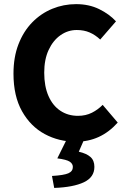

<svg xmlns="http://www.w3.org/2000/svg" viewBox="-20 -684 622 943"><path d="M352.7 12Q269.3 12 199.6 -25.6Q129.9 -63.2 88.1 -137.8Q46.2 -212.3 46.2 -322.2Q46.2 -403.4 70.8 -466.8Q95.3 -530.1 138.2 -574.1Q181.2 -618.1 236.7 -640.9Q292.3 -663.7 353.8 -663.7Q417.2 -663.7 467.3 -639.1Q517.4 -614.5 549.7 -579.1L472.2 -489.8Q447.7 -512.8 419.9 -524.7Q392.2 -536.6 357 -536.6Q313.3 -536.6 276.9 -510.9Q240.5 -485.3 218.8 -438.5Q197.2 -391.8 197.2 -327.1Q197.2 -260.3 218 -212.8Q238.8 -165.2 276.3 -140.2Q313.7 -115.1 363 -115.1Q401.1 -115.1 431.5 -130.4Q461.8 -145.8 484.2 -169L558.2 -82Q516 -34.8 464.9 -11.4Q413.8 12 352.7 12ZM246.2 239 235.3 180.2Q294 176.7 315.9 167Q337.8 157.3 337.8 136Q337.8 120.3 322.6 110.1Q307.4 99.8 261.5 93.8L309.8 -3.7H395.3L367 61.1Q404.9 69.8 424.3 86.9Q443.6 104 443.6 135.7Q443.6 186.7 391.8 211.2Q339.9 235.7 246.2 239Z"/></svg>

Font: Mada
Style: Regular
Weight: 400
Designer: Khaled Hosny
Version: Version 1.5